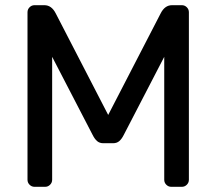

<svg xmlns="http://www.w3.org/2000/svg" viewBox="-20 -720 834 740"><path d="M599 -668Q615 -700 643 -700H681Q692 -700 700 -692Q708 -684 708 -673V-27Q708 -16 700 -8Q692 0 681 0H640Q629 0 621 -8Q613 -16 613 -27V-501L457 -200Q449 -184 439.5 -176Q430 -168 416 -168H378Q364 -168 354.5 -176Q345 -184 337 -200L181 -501V-27Q181 -16 173 -8Q165 0 154 0H113Q102 0 94 -8Q86 -16 86 -27V-673Q86 -684 94 -692Q102 -700 113 -700H151Q179 -700 195 -668L397 -277Z"/></svg>

Font: Rubik
Style: Regular
Weight: 400
Designer: Hubert & Fischer
Foundry: Hubert & Fischer
Version: Version 1.100